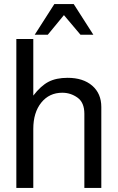

<svg xmlns="http://www.w3.org/2000/svg" viewBox="-20 -920 576 940"><path d="M393 -363Q393 -418 359.5 -442Q326 -466 285 -466Q221 -466 182 -417.5Q143 -369 143 -289V0H60V-729H143V-452Q180 -500 217.5 -519.5Q255 -539 311 -539Q387 -539 431.5 -500.5Q476 -462 476 -396V0H393ZM246 -900H341L437 -750H374L293 -846L214 -750H150Z"/></svg>

Font: ColatingCofangSans
Style: Regular
Weight: 400
Foundry: GNU
Version: Version 412.227;June 27, 2022;FontCreator 11.0.0.2412 32-bit